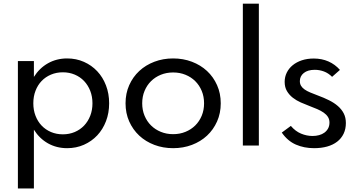

<svg xmlns="http://www.w3.org/2000/svg" viewBox="-20 -802 1970 1058"><path d="M581.4 -232.7Q581.4 -179.5 564.1 -134.3Q546.8 -89.1 515.9 -56.1Q485 -23.2 442.5 -4.3Q400 14.5 350 14.5Q291.8 14.5 244.5 -12Q197.3 -38.6 166.8 -87.3V236.4H78.6V-465.5H166.8V-378.2Q197.3 -426.8 244.5 -453.4Q291.8 -480 350 -480Q400 -480 442.5 -461.1Q485 -442.3 515.9 -409.3Q546.8 -376.4 564.1 -331.1Q581.4 -285.9 581.4 -232.7ZM489.5 -232.7Q489.5 -270 477.3 -301.4Q465 -332.7 443.4 -355.5Q421.8 -378.2 391.8 -390.9Q361.8 -403.6 326.4 -403.6Q290.9 -403.6 260.9 -390.9Q230.9 -378.2 209.3 -355.7Q187.7 -333.2 175.7 -301.8Q163.6 -270.5 163.6 -232.7Q163.6 -195.5 175.7 -164.1Q187.7 -132.7 209.3 -110Q230.9 -87.3 260.9 -74.5Q290.9 -61.8 326.4 -61.8Q361.8 -61.8 391.8 -74.5Q421.8 -87.3 443.4 -110Q465 -132.7 477.3 -164.1Q489.5 -195.5 489.5 -232.7Z M934.1 14.5Q878.6 14.5 830.7 -3.6Q782.7 -21.8 747.5 -54.5Q712.3 -87.3 692 -132.7Q671.8 -178.2 671.8 -232.7Q671.8 -287.3 692 -332.7Q712.3 -378.2 747.5 -410.9Q782.7 -443.6 830.7 -461.8Q878.6 -480 934.1 -480Q989.5 -480 1037.5 -461.8Q1085.5 -443.6 1120.7 -410.9Q1155.9 -378.2 1176.1 -332.7Q1196.4 -287.3 1196.4 -232.7Q1196.4 -178.2 1176.1 -132.7Q1155.9 -87.3 1120.7 -54.5Q1085.5 -21.8 1037.5 -3.6Q989.5 14.5 934.1 14.5ZM934.1 -62.7Q970.9 -62.7 1002 -75.5Q1033.2 -88.2 1055.9 -110.7Q1078.6 -133.2 1091.6 -164.3Q1104.5 -195.5 1104.5 -232.7Q1104.5 -270 1091.6 -301.1Q1078.6 -332.3 1055.9 -354.8Q1033.2 -377.3 1002 -390Q970.9 -402.7 934.1 -402.7Q897.3 -402.7 866.1 -390Q835 -377.3 812.3 -354.8Q789.5 -332.3 776.6 -301.1Q763.6 -270 763.6 -232.7Q763.6 -195.5 776.6 -164.3Q789.5 -133.2 812.3 -110.7Q835 -88.2 866.1 -75.5Q897.3 -62.7 934.1 -62.7Z M1318.2 0V-781.8H1406.4V0Z M1710.5 14.5Q1655.9 14.5 1610.5 -5.2Q1565 -25 1532.7 -71.4L1582.7 -108.2Q1607.7 -78.6 1638.9 -65.7Q1670 -52.7 1702.3 -52.7Q1721.4 -52.7 1738.2 -57.3Q1755 -61.8 1767.7 -71.1Q1780.5 -80.5 1788 -94.3Q1795.5 -108.2 1795.5 -126.8Q1795.5 -144.5 1787 -157.7Q1778.6 -170.9 1763.6 -181.4Q1748.6 -191.8 1728.2 -200.7Q1707.7 -209.5 1683.6 -218.6Q1660.9 -227.3 1637 -237.7Q1613.2 -248.2 1593.4 -263.6Q1573.6 -279.1 1561.1 -300.2Q1548.6 -321.4 1548.6 -350.9Q1548.6 -378.2 1560.2 -401.8Q1571.8 -425.5 1593 -442.7Q1614.1 -460 1643.6 -469.8Q1673.2 -479.5 1709.1 -479.5Q1753.2 -479.5 1789.8 -463.4Q1826.4 -447.3 1853.2 -416.8L1810 -378.6Q1789.5 -399.1 1765 -408.2Q1740.5 -417.3 1714.5 -417.3Q1675.9 -417.3 1654.1 -399.8Q1632.3 -382.3 1632.3 -355Q1632.3 -340 1639.1 -328.9Q1645.9 -317.7 1658.6 -308.9Q1671.4 -300 1689.8 -292.3Q1708.2 -284.5 1731.4 -275.9Q1765 -263.6 1793.2 -249.5Q1821.4 -235.5 1842 -217.5Q1862.7 -199.5 1874.3 -176.8Q1885.9 -154.1 1885.9 -124.1Q1885.9 -90.9 1873.4 -65Q1860.9 -39.1 1838 -21.4Q1815 -3.6 1782.7 5.5Q1750.5 14.5 1710.5 14.5Z"/></svg>

Font: Spartan Med
Style: Regular
Weight: 500
Designer: Matt Bailey, Mirko Velimirovic
Foundry: Matt Bailey
Version: Version 1.005